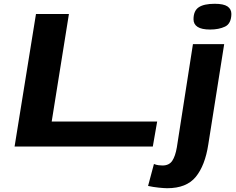

<svg xmlns="http://www.w3.org/2000/svg" viewBox="-20 -774 1249 1014"><path d="M57 0 170 -700H344L253 -132H810L787 0ZM1114 -754Q1161 -754 1181.5 -740Q1202 -726 1202 -700Q1201 -649 1168.5 -633.5Q1136 -618 1090 -618Q1045 -618 1023.5 -632Q1002 -646 1002 -672Q1002 -717 1029.5 -735.5Q1057 -754 1114 -754ZM1164 -541 1080 -11Q1063 100 1014 160Q965 220 863 220Q848 220 818.5 217Q789 214 762 208L793 92Q805 97 817 98.5Q829 100 838 100Q873 100 889.5 75.5Q906 51 914 4L999 -541Z"/></svg>

Font: Georama ExtraExtended SemiBold
Style: Italic
Weight: 600
Width: 8
Italic angle: -9°
Designer: Jean-Baptiste Levee
Foundry: Production Type
Version: Version 1.000